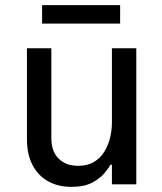

<svg xmlns="http://www.w3.org/2000/svg" viewBox="-20 -718 631 748"><path d="M258 10Q206 10 167 -12Q128 -34 106.5 -75.5Q85 -117 85 -175V-530H180V-180Q180 -128 208.5 -100Q237 -72 284 -72Q320 -72 345 -86.5Q370 -101 385.5 -125.5Q401 -150 408.5 -180Q416 -210 416 -241V-530H511V0H416V-76H410Q404 -64 387 -43.5Q370 -23 339 -6.5Q308 10 258 10ZM448 -626H144V-698H448Z"/></svg>

Font: Be Vietnam Pro Variable Thin
Style: Regular
Weight: 100
Designer: Lam Bao, Tony Le, Vietanh Nguyen
Foundry: Yellow Type Foundry
Version: Version 1.002